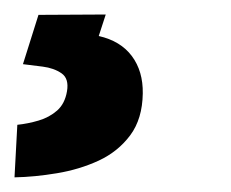

<svg xmlns="http://www.w3.org/2000/svg" viewBox="-44 -23 320 266"><path d="M9.3 -2.4 102.5 -2.9 92.8 26.9Q123 33.7 138.7 54.7Q154.3 75.7 153.8 106.4Q153.3 141.6 136.5 164.3Q119.6 187 92.8 199.5Q65.9 211.9 34.9 217Q3.9 222.2 -23.9 222.7L-20 149.9Q-5.4 148.4 9.5 144Q24.4 139.6 35.2 130.1Q45.9 120.6 48.8 103.5Q51.8 85.9 41.3 78.6Q30.8 71.3 15.1 69.3Q-0.5 67.4 -12.2 65.9Z"/></svg>

Font: Roboto SemiBold
Style: Italic
Weight: 600
Designer: Christian Robertson
Foundry: Google
Version: Version 3.009; 2024